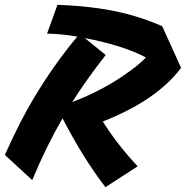

<svg xmlns="http://www.w3.org/2000/svg" viewBox="-86 -714 784 792"><path d="M338 -213Q398 -117 482 -28L349 58Q257 -61 172 -226Q103 -107 47 29L-66 -75Q1 -223 54 -310Q140 -453 233 -563Q164 -575 108 -575L151 -694Q339 -688 478 -645Q530 -629 583 -606L661 -434Q559 -299 338 -213ZM212 -293Q348 -345 454 -424Q490 -450 516 -477Q421 -527 264 -557L350 -487Q270 -385 212 -293Z"/></svg>

Font: Vampiro One
Style: Regular
Weight: 400
Designer: Riccardo De Franceschi
Foundry: Sorkin Type Co.
Version: Version 1.002